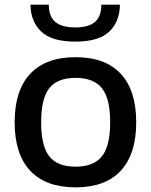

<svg xmlns="http://www.w3.org/2000/svg" viewBox="-20 -796 650 826"><path d="M305 10Q177 10 110 -61.5Q43 -133 43 -270Q43 -407 110 -478.5Q177 -550 305 -550Q433 -550 499.5 -478.5Q566 -407 566 -270Q566 -133 499.5 -61.5Q433 10 305 10ZM305 -79Q383 -79 418.5 -123.5Q454 -168 454 -270Q454 -372 418.5 -416.5Q383 -461 305 -461Q227 -461 192 -416.5Q157 -372 157 -270Q157 -168 192 -123.5Q227 -79 305 -79ZM304 -617Q202 -617 157 -660.5Q112 -704 111 -776H190Q190 -725 218 -701.5Q246 -678 304 -678Q361 -678 388.5 -701.5Q416 -725 416 -776H496Q495 -703 450 -660Q405 -617 304 -617Z"/></svg>

Font: Encode Sans Normal
Style: Medium
Weight: 500
Designer: Pablo Impallari, Andres Torresi
Foundry: Pablo Impallari, Andres Torresi
Version: Version 1.000; ttfautohint (v1.00) -l 8 -r 50 -G 200 -x 14 -